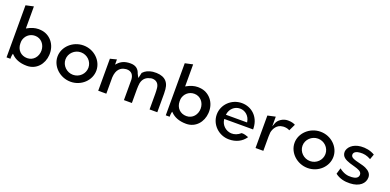

<svg xmlns="http://www.w3.org/2000/svg" viewBox="-3 -1580 4931 2428"><g transform="rotate(20 2462.5 -365.5)"><path d="M333 3C461 3 546 -99 554 -222C564 -370 465 -473 349 -483C339 -484 329 -485 318 -485C266 -485 217 -468 176 -445L161 -437V-734L56 -711V-10H108C108 -24 108 -51 112 -65L117 -81L129 -69C170 -29 233 3 333 3ZM160 -237C160 -247 160 -256 161 -267V-268C172 -335 227 -390 303 -390C387 -390 442 -320 442 -241C442 -160 387 -90 303 -90C220 -90 160 -149 160 -237Z M765 -241C765 -324 836 -392 920 -392C1005 -392 1074 -324 1074 -241C1074 -158 1005 -90 920 -90C836 -90 765 -158 765 -241ZM658 -241C658 -109 777 3 921 3C1065 3 1181 -109 1181 -241C1181 -373 1065 -485 921 -485C777 -485 658 -373 658 -241Z M1394 -411 1377 -393V-463L1290 -441V-10H1399V-230C1402 -282 1416 -321 1440 -347C1460 -368 1485 -382 1521 -386C1524 -387 1531 -388 1537 -388C1601 -388 1632 -349 1636 -285V-10H1743V-195C1743 -224 1745 -252 1749 -279C1756 -311 1770 -336 1790 -353C1806 -367 1825 -377 1851 -382C1859 -386 1869 -388 1880 -388C1938 -388 1971 -353 1977 -297C1979 -275 1981 -250 1981 -222V-10H2085V-260C2085 -281 2084 -299 2082 -318C2072 -432 1996 -485 1858 -472C1802 -464 1764 -447 1729 -410C1726 -396 1722 -379 1718 -362L1712 -335L1698 -359C1694 -366 1690 -373 1687 -381V-382H1686C1668 -442 1627 -475 1557 -475C1478 -475 1431 -450 1394 -411Z M2476 3C2604 3 2689 -99 2697 -222C2707 -370 2608 -473 2492 -483C2482 -484 2472 -485 2461 -485C2409 -485 2360 -468 2319 -445L2304 -437V-734L2199 -711V-10H2251C2251 -24 2251 -51 2255 -65L2260 -81L2272 -69C2313 -29 2376 3 2476 3ZM2303 -237C2303 -247 2303 -256 2304 -267V-268C2315 -335 2370 -390 2446 -390C2530 -390 2585 -320 2585 -241C2585 -160 2530 -90 2446 -90C2363 -90 2303 -149 2303 -237Z M2911 -209 2910 -220H3298C3298 -229 3298 -236 3297 -245C3289 -389 3184 -485 3052 -485C2914 -485 2801 -376 2801 -241C2801 -107 2914 3 3052 3C3145 3 3223 -34 3272 -107C3249 -116 3209 -130 3178 -127C3140 -93 3096 -77 3054 -79C2979 -83 2920 -140 2911 -209ZM3194 -289 3196 -277H2911L2913 -288C2923 -354 2978 -412 3054 -412C3126 -412 3182 -359 3194 -289Z M3774 -456C3759 -464 3731 -478 3674 -478C3603 -478 3546 -430 3531 -390L3512 -340V-470L3407 -447V-10H3512V-201C3512 -220 3513 -240 3515 -258V-259C3526 -314 3563 -377 3636 -383C3639 -384 3646 -385 3652 -385C3693 -385 3716 -375 3731 -366Z M3955 -241C3955 -324 4026 -392 4110 -392C4195 -392 4264 -324 4264 -241C4264 -158 4195 -90 4110 -90C4026 -90 3955 -158 3955 -241ZM3848 -241C3848 -109 3967 3 4111 3C4255 3 4371 -109 4371 -241C4371 -373 4255 -485 4111 -485C3967 -485 3848 -373 3848 -241Z M4481 -55C4538 -10 4610 5 4680 2C4810 -2 4876 -69 4876 -148C4876 -199 4842 -230 4796 -252C4742 -277 4668 -283 4619 -307C4602 -315 4586 -327 4586 -350C4586 -388 4627 -404 4669 -407C4720 -411 4763 -403 4816 -373L4841 -443C4784 -478 4714 -489 4654 -484C4546 -475 4485 -410 4482 -350C4482 -285 4531 -259 4596 -237C4640 -222 4694 -213 4730 -193C4747 -184 4764 -169 4764 -144C4764 -100 4723 -82 4675 -80C4618 -76 4566 -88 4505 -136Z"/></g></svg>

Font: Bluebird
Style: Li
Weight: 300
Designer: Jasper
Foundry: Cannot Into Space Fonts
Version: Version 0.98